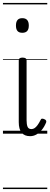

<svg xmlns="http://www.w3.org/2000/svg" viewBox="-20 -905 340 1300"><path d="M184 17Q146 17 126.5 -6.5Q107 -30 107 -78V-496Q107 -506 113.5 -510.5Q120 -515 132 -515Q146 -515 153 -510.5Q160 -506 160 -496V-90Q160 -63 166.5 -47Q173 -31 193 -31Q204 -31 214 -37.5Q224 -44 234 -57.5Q244 -71 255 -93Q258 -101 265 -101.5Q272 -102 280 -98Q289 -95 292 -88.5Q295 -82 292 -75Q280 -46 263 -25.5Q246 -5 226 6Q206 17 184 17ZM131 -683Q109 -683 98.5 -695Q88 -707 88 -732Q88 -757 98.5 -769.5Q109 -782 131 -782Q153 -782 164 -769.5Q175 -757 175 -732Q175 -707 164 -695Q153 -683 131 -683ZM0 365H300V375H0ZM0 -20H300V0H0ZM0 -505H300V-500H0ZM0 -885H300V-875H0Z"/></svg>

Font: Playwrite GB S Guides
Style: Regular
Weight: 400
Designer: Veronika Burian, José Scaglione
Foundry: TypeTogether
Version: Version 1.003